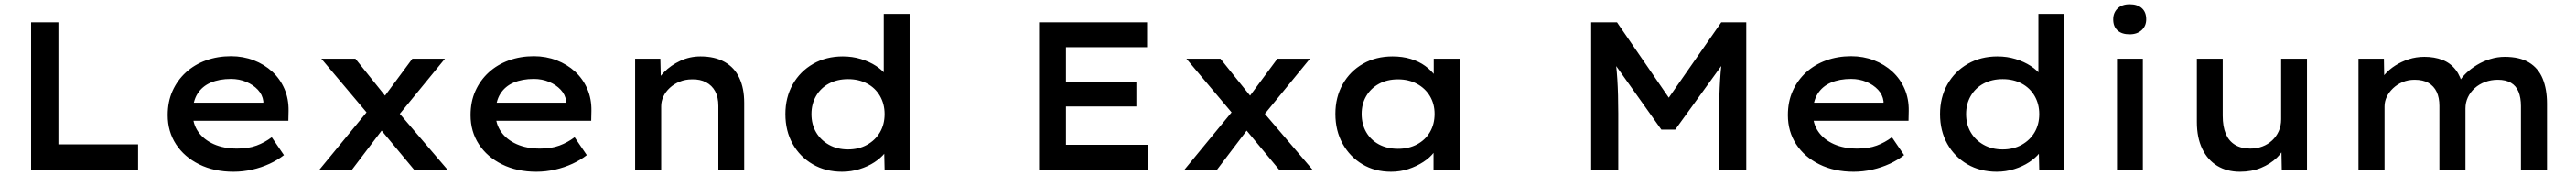

<svg xmlns="http://www.w3.org/2000/svg" viewBox="-20 -806 12258 836"><path d="M128 0V-700H258V-120H637V0Z M1091 10Q999 10 928 -25Q857 -60 817.5 -120.5Q778 -181 778 -259Q778 -323 801 -374Q824 -425 864.5 -462Q905 -499 960 -519Q1015 -539 1079 -539Q1137 -539 1187.5 -519.5Q1238 -500 1275.5 -465.5Q1313 -431 1333.5 -383.5Q1354 -336 1353 -279L1352 -232H869L846 -318H1249L1233 -303V-325Q1229 -356 1207 -379.5Q1185 -403 1151.5 -417Q1118 -431 1079 -431Q1024 -431 983 -413.5Q942 -396 919.5 -360Q897 -324 897 -268Q897 -217 923.5 -179.5Q950 -142 997.5 -121Q1045 -100 1108 -100Q1162 -100 1201 -114.5Q1240 -129 1273 -154L1331 -69Q1302 -46 1263 -28Q1224 -10 1180 0Q1136 10 1091 10Z M1950 0 1772 -214 1746 -246 1509 -527H1671L1835 -323L1861 -290L2109 0ZM1500 0 1733 -283 1810 -204 1655 0ZM1865 -244 1793 -326 1942 -527H2097Z M2532 10Q2440 10 2369 -25Q2298 -60 2258.5 -120.5Q2219 -181 2219 -259Q2219 -323 2242 -374Q2265 -425 2305.5 -462Q2346 -499 2401 -519Q2456 -539 2520 -539Q2578 -539 2628.5 -519.5Q2679 -500 2716.5 -465.5Q2754 -431 2774.5 -383.5Q2795 -336 2794 -279L2793 -232H2310L2287 -318H2690L2674 -303V-325Q2670 -356 2648 -379.5Q2626 -403 2592.5 -417Q2559 -431 2520 -431Q2465 -431 2424 -413.5Q2383 -396 2360.5 -360Q2338 -324 2338 -268Q2338 -217 2364.5 -179.5Q2391 -142 2438.5 -121Q2486 -100 2549 -100Q2603 -100 2642 -114.5Q2681 -129 2714 -154L2772 -69Q2743 -46 2704 -28Q2665 -10 2621 0Q2577 10 2532 10Z M3002 0V-527H3122L3125 -403L3094 -394Q3108 -431 3140 -463.5Q3172 -496 3217 -517Q3262 -538 3313 -538Q3381 -538 3428 -511.5Q3475 -485 3498 -435.5Q3521 -386 3521 -318V0H3398V-303Q3398 -344 3383 -372Q3368 -400 3339.5 -415Q3311 -430 3273 -429Q3241 -429 3214 -418Q3187 -407 3167 -388.5Q3147 -370 3136.5 -347.5Q3126 -325 3126 -301V0H3064Q3041 0 3025.5 0Q3010 0 3002 0Z M3987 10Q3908 10 3847 -25.5Q3786 -61 3751.5 -122.5Q3717 -184 3717 -264Q3717 -343 3752 -405Q3787 -467 3849 -502.5Q3911 -538 3990 -538Q4036 -538 4076.5 -525.5Q4117 -513 4148.5 -492.5Q4180 -472 4198 -447Q4216 -422 4218 -396L4185 -392V-740H4308V0H4189L4186 -132L4210 -127Q4209 -102 4190 -78.5Q4171 -55 4140.5 -35Q4110 -15 4070 -2.5Q4030 10 3987 10ZM4015 -96Q4066 -96 4105.5 -118Q4145 -140 4167 -177.5Q4189 -215 4189 -264Q4189 -312 4167 -350Q4145 -388 4105.5 -409Q4066 -430 4015 -430Q3964 -430 3924.5 -409Q3885 -388 3863 -350Q3841 -312 3841 -264Q3841 -215 3863 -177.5Q3885 -140 3924.5 -118Q3964 -96 4015 -96Z M4924 0V-700H5438V-582H5052V-118H5442V0ZM4988 -300V-416H5387V-300Z M6066 0 5888 -214 5862 -246 5625 -527H5787L5951 -323L5977 -290L6225 0ZM5616 0 5849 -283 5926 -204 5771 0ZM5981 -244 5909 -326 6058 -527H6213Z M6599 10Q6522 10 6462.5 -25.5Q6403 -61 6368.5 -123Q6334 -185 6334 -265Q6334 -344 6369 -406Q6404 -468 6465.5 -503Q6527 -538 6606 -538Q6653 -538 6692.5 -526Q6732 -514 6761.5 -492.5Q6791 -471 6809 -445.5Q6827 -420 6831 -392L6802 -395V-527H6925V0H6801V-134L6828 -133Q6823 -108 6803.5 -82.5Q6784 -57 6752.5 -36.5Q6721 -16 6682 -3Q6643 10 6599 10ZM6632 -99Q6683 -99 6722.5 -120Q6762 -141 6784 -178.5Q6806 -216 6806 -265Q6806 -312 6784 -349Q6762 -386 6722.5 -407.5Q6683 -429 6632 -429Q6580 -429 6541 -407.5Q6502 -386 6480.5 -349Q6459 -312 6459 -265Q6459 -216 6480.5 -178.5Q6502 -141 6541 -120Q6580 -99 6632 -99Z M7551 0V-700H7674L7954 -293L7887 -294L8170 -700H8289V0H8160V-267Q8160 -354 8164.5 -426.5Q8169 -499 8180 -572L8195 -527L7951 -190H7885L7646 -526L7660 -572Q7671 -501 7675.5 -429.5Q7680 -358 7680 -267V0Z M8800 10Q8708 10 8637 -25Q8566 -60 8526.5 -120.5Q8487 -181 8487 -259Q8487 -323 8510 -374Q8533 -425 8573.5 -462Q8614 -499 8669 -519Q8724 -539 8788 -539Q8846 -539 8896.5 -519.5Q8947 -500 8984.5 -465.5Q9022 -431 9042.5 -383.5Q9063 -336 9062 -279L9061 -232H8578L8555 -318H8958L8942 -303V-325Q8938 -356 8916 -379.5Q8894 -403 8860.5 -417Q8827 -431 8788 -431Q8733 -431 8692 -413.5Q8651 -396 8628.5 -360Q8606 -324 8606 -268Q8606 -217 8632.5 -179.5Q8659 -142 8706.5 -121Q8754 -100 8817 -100Q8871 -100 8910 -114.5Q8949 -129 8982 -154L9040 -69Q9011 -46 8972 -28Q8933 -10 8889 0Q8845 10 8800 10Z M9481 10Q9402 10 9341 -25.5Q9280 -61 9245.5 -122.5Q9211 -184 9211 -264Q9211 -343 9246 -405Q9281 -467 9343 -502.5Q9405 -538 9484 -538Q9530 -538 9570.5 -525.5Q9611 -513 9642.5 -492.5Q9674 -472 9692 -447Q9710 -422 9712 -396L9679 -392V-740H9802V0H9683L9680 -132L9704 -127Q9703 -102 9684 -78.5Q9665 -55 9634.5 -35Q9604 -15 9564 -2.5Q9524 10 9481 10ZM9509 -96Q9560 -96 9599.5 -118Q9639 -140 9661 -177.5Q9683 -215 9683 -264Q9683 -312 9661 -350Q9639 -388 9599.5 -409Q9560 -430 9509 -430Q9458 -430 9418.5 -409Q9379 -388 9357 -350Q9335 -312 9335 -264Q9335 -215 9357 -177.5Q9379 -140 9418.5 -118Q9458 -96 9509 -96Z M10053 0V-527H10176V0ZM10113 -643Q10076 -643 10055.5 -661.5Q10035 -680 10035 -714Q10035 -746 10056 -766Q10077 -786 10113 -786Q10150 -786 10171 -767.5Q10192 -749 10192 -714Q10192 -683 10170.5 -663Q10149 -643 10113 -643Z M10638 10Q10576 10 10530 -18Q10484 -46 10458.5 -99Q10433 -152 10433 -226V-527H10556V-256Q10556 -205 10570.5 -170.5Q10585 -136 10614.5 -118Q10644 -100 10687 -100Q10718 -100 10744.5 -110Q10771 -120 10791 -138.5Q10811 -157 10822.5 -182.5Q10834 -208 10834 -239V-527H10957V0H10837L10835 -110L10857 -122Q10845 -87 10814 -57Q10783 -27 10738.5 -8.5Q10694 10 10638 10Z M11202 0V-527H11323L11325 -405H11297Q11307 -429 11327.5 -452.5Q11348 -476 11377 -494.5Q11406 -513 11441 -524.5Q11476 -536 11516 -536Q11563 -536 11601 -521.5Q11639 -507 11664 -475Q11689 -443 11699 -394L11672 -400L11680 -416Q11693 -438 11715 -459Q11737 -480 11766 -497.5Q11795 -515 11829 -525.5Q11863 -536 11898 -536Q11969 -536 12013.5 -509Q12058 -482 12078.5 -432Q12099 -382 12099 -314V0H11975V-302Q11975 -342 11963.5 -370Q11952 -398 11927.5 -412.5Q11903 -427 11865 -427Q11833 -427 11804.5 -416.5Q11776 -406 11755 -387Q11734 -368 11722.5 -343.5Q11711 -319 11711 -291V0H11587V-303Q11587 -342 11574 -369.5Q11561 -397 11535 -412Q11509 -427 11469 -427Q11438 -427 11412 -416Q11386 -405 11366.5 -386.5Q11347 -368 11336.5 -346Q11326 -324 11326 -300V0Z"/></svg>

Font: Lexend Exa Medium
Style: Regular
Weight: 500
Designer: Bonnie Shaver-Troup, Thomas Jockin
Foundry: Lexend
Version: Version 1.007